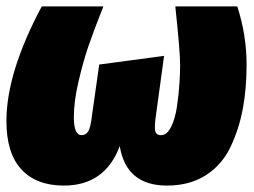

<svg xmlns="http://www.w3.org/2000/svg" viewBox="-21 -556 790 598"><path d="M178 22Q92 22 45.5 -28.5Q-1 -79 -1 -179Q-1 -330 109 -536H301Q270 -458 254 -411Q238 -364 223.5 -302Q209 -240 209 -191Q209 -135 233 -135Q246 -135 253.5 -146.5Q261 -158 265 -193L288 -355L490 -382L465 -199Q460 -166 462 -150.5Q464 -135 481 -135Q499 -135 512 -161Q525 -187 530.5 -226.5Q536 -266 538 -297Q540 -328 540 -354Q540 -396 525 -536H718Q747 -447 747 -355Q747 -281 735.5 -218.5Q724 -156 697.5 -99.5Q671 -43 620.5 -10.5Q570 22 499 22Q372 22 352 -101Q306 22 178 22Z"/></svg>

Font: Fira Sans Ultra
Style: Italic
Weight: 950
Italic angle: -8°
Designer: Carrois Corporate & Edenspiekermann AG
Foundry: Carrois Corporate GbR & Edenspiekermann AG
Version: Version 4.203;PS 004.203;hotconv 1.0.88;makeotf.lib2.5.64775